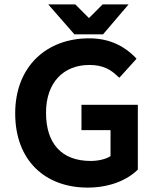

<svg xmlns="http://www.w3.org/2000/svg" viewBox="-20 -840 708 872"><path d="M602 -66 606 -70V-364H350V-249H482V-131C463 -118 428 -109 392 -109C259 -109 189 -189 189 -328C189 -465 268 -545 386 -545C449 -545 484 -523 515 -493L522 -487L600 -573L594 -580C551 -624 485 -666 385 -666C190 -666 49 -537 49 -325C49 -110 186 12 378 12C476 12 555 -21 602 -66ZM322 -820H199L318 -684H448L564 -820H446L384 -758Z"/></svg>

Font: Falling Sky
Style: SeBd
Weight: 600
Designer: Paul D. Hunt
Foundry: Adobe Systems Incorporated
Version: Version 1.02